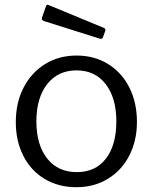

<svg xmlns="http://www.w3.org/2000/svg" viewBox="-20 -772 639 802"><path d="M299 10Q224 10 166.5 -24.5Q109 -59 77.5 -121Q46 -183 46 -262Q46 -343 78.5 -406Q111 -469 168.5 -504.5Q226 -540 300 -540Q374 -540 431.5 -504.5Q489 -469 520.5 -406Q552 -343 552 -263Q552 -184 520 -122Q488 -60 430.5 -25Q373 10 299 10ZM301 -53Q379 -53 422.5 -109.5Q466 -166 466 -265Q466 -363 421.5 -420.5Q377 -478 300 -478Q222 -478 177 -420.5Q132 -363 132 -265Q132 -167 177 -110Q222 -53 301 -53ZM172 -746Q173 -750 176 -751.5Q179 -753 183 -751L415 -655Q423 -651 419 -641L411 -619Q409 -612 405.5 -610.5Q402 -609 395 -611L167 -683Q151 -687 156 -700Z"/></svg>

Font: Libre Franklin
Style: Regular
Weight: 400
Designer: Pablo Impallari, Rodrigo Fuenzalida
Foundry: Impallari Type
Version: Version 1.001; ttfautohint (v1.4.1)